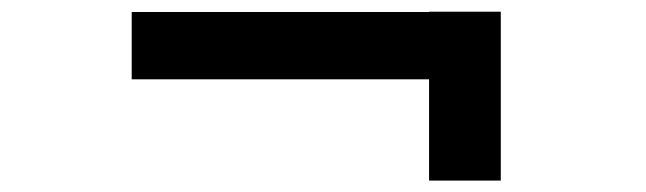

<svg xmlns="http://www.w3.org/2000/svg" viewBox="-20 -382 1104 328"><path d="M205 -246.5V-361.5H713V-362H835.5V-73.5H713V-246.5Z"/></svg>

Font: Trispace Expanded SemiBold
Style: Regular
Weight: 600
Width: 7
Designer: Tyler Finck
Foundry: Etcetera Type Company
Version: Version 1.210; ttfautohint (v1.8.3)